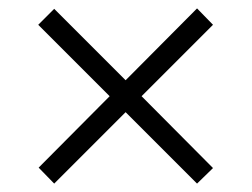

<svg xmlns="http://www.w3.org/2000/svg" viewBox="-20 -587 599 457"><path d="M109 -150 72 -188 241 -358 71 -528 109 -566 279 -396 449 -567 487 -528 317 -358 487 -187 449 -150 279 -320Z"/></svg>

Font: Noto Serif Hentaigana
Style: Regular
Weight: 400
Designer: Kazuhiro Yamada
Foundry: nipponia
Version: Version 1.000; ttfautohint (v1.8.4.7-5d5b)